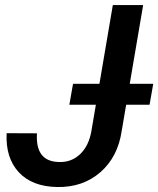

<svg xmlns="http://www.w3.org/2000/svg" viewBox="-20 -731 627 761"><path d="M427.2 -710.9H547.4L462.4 -212.4Q447.3 -108.9 377.7 -48.3Q308.1 12.2 206.1 10.3Q106.4 8.3 54 -48.8Q1.5 -106 6.3 -203.1L126.5 -202.6Q119.6 -90.8 213.4 -88.9Q262.2 -86.9 297.1 -119.6Q332 -152.3 342.3 -211.9ZM572.8 -315.9H254.9L269.5 -398.9H587.4Z"/></svg>

Font: Roboto Medium
Style: Italic
Weight: 500
Italic angle: -12°
Designer: Google
Version: Version 2.134; 2016